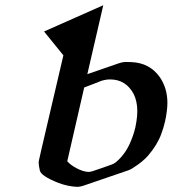

<svg xmlns="http://www.w3.org/2000/svg" viewBox="-20 -705 671 747"><path d="M241.7 -77.6Q253.4 -63.5 278.3 -50.3Q303.2 -37.1 324.2 -36.1Q331.1 -36.1 340.3 -39.1Q357.9 -44.9 376.5 -51.3Q395 -57.6 413.6 -64.5Q422.4 -67.4 430.7 -73.7Q464.8 -102.5 484.4 -145Q499.5 -178.2 506.8 -210.4Q509.3 -221.2 510.7 -231.9Q514.2 -253.4 514.2 -272.5Q514.2 -310.1 500.5 -338.4Q470.2 -396 408.2 -396Q402.8 -396 397.5 -395.5Q388.2 -394.5 374.5 -390.6Q363.8 -386.2 340.1 -377Q316.4 -367.7 307.6 -364.7ZM381.8 -684.6 319.8 -416.5 438.5 -457.5Q456.5 -463.9 469.7 -463.9Q483.4 -463.9 490.2 -463.4Q562.5 -460.9 602.1 -404.3Q631.3 -361.3 631.3 -304.7Q631.3 -288.6 628.9 -271.5Q626.5 -251.5 622.1 -232.4Q616.2 -207 607.4 -183.6Q591.8 -141.1 556.2 -99.6Q535.2 -75.7 500.5 -53.7Q487.8 -44.4 469.7 -39.1Q379.9 -7.8 304.2 17.6Q291 22 280.8 22Q243.2 20.5 205.6 5.9Q139.6 -20.5 135 -41.5Q130.4 -62.5 130.4 -72.8Q130.4 -77.1 131.3 -80.1L140.6 -121.6L226.6 -489.7L151.4 -582.5Z"/></svg>

Font: Caudex
Style: Bold
Weight: 700
Italic angle: -13°
Version: Version 1.04